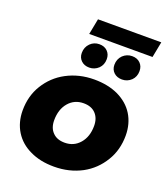

<svg xmlns="http://www.w3.org/2000/svg" viewBox="-159 -1001 983 1123"><g transform="rotate(20 332.5 -440.0)"><path d="M308 9C251 9 201 -1 158 -22C115 -42 82 -71 59 -108C36 -145 24 -189 24 -238C24 -297 38 -351 67 -398C96 -445 135 -483 186 -510C237 -537 294 -551 357 -551C414 -551 464 -541 507 -521C550 -500 583 -472 606 -435C629 -398 641 -354 641 -305C641 -246 627 -192 598 -145C569 -97 530 -59 480 -32C429 -5 372 9 308 9ZM319 -144C357 -144 388 -158 412 -186C436 -214 448 -250 448 -295C448 -327 439 -352 421 -371C403 -390 378 -399 346 -399C308 -399 277 -385 253 -357C229 -329 217 -292 217 -247C217 -215 226 -190 244 -172C262 -153 287 -144 319 -144ZM304 -606C283 -606 267 -612 254 -624C241 -636 234 -652 234 -672C234 -696 242 -716 258 -732C273 -747 292 -755 314 -755C335 -755 352 -749 365 -736C378 -723 384 -707 384 -687C384 -663 376 -644 361 -629C345 -614 326 -606 304 -606ZM508 -606C487 -606 470 -612 457 -624C444 -636 437 -652 437 -672C437 -696 445 -716 461 -732C477 -747 496 -755 518 -755C539 -755 556 -749 569 -736C582 -723 588 -707 588 -687C588 -663 580 -644 565 -629C549 -614 530 -606 508 -606ZM237 -791 256 -889H650L631 -791Z"/></g></svg>

Font: My Font
Style: Italic
Weight: 500
Designer: Julieta Ulanovsky
Foundry: Julieta Ulanovsky
Version: ""